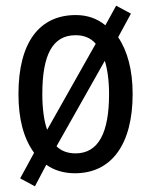

<svg xmlns="http://www.w3.org/2000/svg" viewBox="-20 -600 533 676"><path d="M447 -269C447 -353 429 -420 396 -469L441 -552L389 -580L351 -511C322 -535 287 -547 247 -547C118 -547 45 -450 45 -269C45 -181 63 -113 100 -62L51 28L103 56L143 -20C171 0 205 10 244 10C372 10 447 -91 447 -269ZM129 -269C129 -405 164 -476 246 -476C275 -476 299 -467 317 -446L146 -143C135 -174 129 -217 129 -269ZM364 -269C364 -133 327 -60 246 -60C219 -60 196 -68 179 -85L349 -386C358 -357 364 -317 364 -269Z"/></svg>

Font: Noto Sans Telugu Condensed
Style: Regular
Weight: 400
Width: 3
Designer: Jelle Bosma - Monotype Design Team
Foundry: Monotype Imaging Inc.
Version: Version 2.005